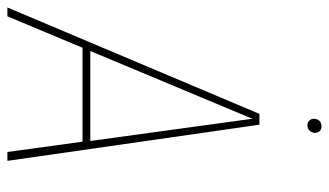

<svg xmlns="http://www.w3.org/2000/svg" viewBox="-214 -684 889 519"><g transform="rotate(90 230.5 -424.5)"><path d="M309.1 -811Q301.8 -811 296.9 -816.2Q292 -821.3 292 -828.1Q292 -837.4 297.6 -843.3Q303.2 -849.1 313 -849.1Q320.3 -849.1 325.2 -844.2Q330.1 -839.4 330.1 -832Q330.1 -823.2 324.5 -817.1Q318.8 -811 309.1 -811ZM381.8 0 354 -203.1H100.1L15.1 0H-8.8L278.8 -681.2H308.1L405.8 0ZM108.9 -224.1H352.1L292 -662.1Z"/></g></svg>

Font: Fira Sans Compressed Thin
Style: Italic
Weight: 100
Width: 3
Italic angle: -8°
Designer: Carrois Corporate & Edenspiekermann AG
Foundry: Carrois Corporate GbR & Edenspiekermann AG
Version: Version 4.203;PS 004.203;hotconv 1.0.88;makeotf.lib2.5.64775